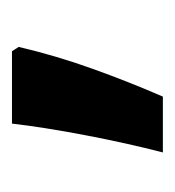

<svg xmlns="http://www.w3.org/2000/svg" viewBox="-6 -150 286 313"><g transform="rotate(-90 136.5 7.0)"><path d="M210 -116 217 -105Q203 -45 181.5 15Q160 75 136 130H45Q60 72 73 4Q86 -64 92 -116Z"/></g></svg>

Font: Noto Sans Sinhala UI SemiCondensed SemiBold
Style: Regular
Weight: 600
Width: 4
Designer: Jelle Bosma - Monotype Design Team
Foundry: Monotype Imaging Inc.
Version: Version 2.006; ttfautohint (v1.8.4.7-5d5b)